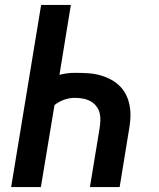

<svg xmlns="http://www.w3.org/2000/svg" viewBox="-20 -755 640 775"><path d="M25 0 146 -735H266L220 -453Q235 -457 251 -459Q267 -461 282 -461Q308 -461 334 -459.5Q360 -458 383.5 -451.5Q407 -445 428.5 -433.5Q450 -422 466.5 -404.5Q483 -387 492.5 -364.5Q502 -342 505 -317.5Q508 -293 505.5 -267Q503 -241 498 -215L463 0H343L381 -231Q384 -248 385 -265Q386 -282 382.5 -297.5Q379 -313 369 -326Q359 -339 345 -346.5Q331 -354 315 -357Q299 -360 282 -360Q260 -360 239 -352.5Q218 -345 200 -331L145 0Z"/></svg>

Font: Iosevka Extended
Style: Bold Italic
Weight: 700
Width: 7
Italic angle: -9°
Monospace: yes
Designer: Belleve Invis
Foundry: Belleve Invis
Version: Version 32.5.0; ttfautohint (v1.8.4)